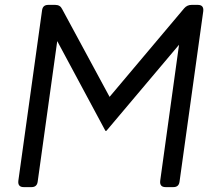

<svg xmlns="http://www.w3.org/2000/svg" viewBox="-20 -765 877 785"><path d="M77 0Q52 0 55 -26L152 -723Q155 -745 177 -745H206Q226 -745 234 -728L428 -369L733 -731Q745 -745 763 -745H789Q814 -745 811 -719L714 -22Q711 0 689 0H657Q632 0 635 -26L712 -582L415 -230H411L214 -597L134 -22Q131 0 109 0Z"/></svg>

Font: Pitagon Sans Text
Style: Italic
Weight: 400
Italic angle: -8°
Designer: Travis Tran
Foundry: Pitagon
Version: Version 1.001; ttfautohint (v1.8.4.7-5d5b);gftools[0.9.26]